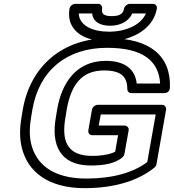

<svg xmlns="http://www.w3.org/2000/svg" viewBox="-20 -945 905 1000"><path d="M538 -696C724 -696 807 -628 814 -510H692C684 -584 631 -628 531 -628C374 -628 301 -509 278 -377L271 -334C246 -195 289 -83 452 -83C511 -83 576 -90 617 -125C623 -130 627 -137 628 -143L650 -266C653 -281 640 -291 629 -291H494L505 -349H791L747 -101C676 -47 568 -15 430 -15C254 -15 167 -91 142 -197C133 -236 133 -281 142 -334L149 -376C184 -577 326 -696 538 -696ZM99 -376 92 -334C82 -276 82 -224 93 -178C123 -52 229 35 421 35C572 35 698 -2 784 -72C789 -76 794 -83 795 -90L845 -374C847 -385 839 -399 824 -399H488C477 -399 462 -389 459 -374L440 -266C438 -255 445 -241 460 -241H595L580 -155C557 -142 510 -133 461 -133C330 -133 299 -209 321 -334L328 -377C350 -499 402 -578 522 -578C614 -578 643 -543 643 -481C643 -470 651 -460 664 -460H835C858 -460 865 -478 865 -488C871 -655 760 -746 547 -746C304 -746 138 -599 99 -376ZM554 -811C603 -811 649 -831 669 -875H740C714 -814 634 -780 548 -780C460 -780 408 -811 394 -853C392 -860 390 -868 390 -875H460C465 -828 506 -811 554 -811ZM563 -861C517 -861 508 -875 512 -900C514 -911 506 -925 491 -925H371C360 -925 345 -915 342 -900C338 -875 339 -851 346 -830C369 -764 442 -730 540 -730C572 -730 603 -734 632 -742C707 -763 781 -812 797 -900C799 -911 792 -925 777 -925H656C645 -925 629 -915 626 -900C622 -876 607 -861 563 -861Z"/></svg>

Font: Asimov
Style: XWidOuIt
Weight: 500
Designer: Google
Version: Version 2.000980; 2014